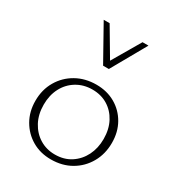

<svg xmlns="http://www.w3.org/2000/svg" viewBox="-171 -812 852 925"><g transform="rotate(30 255.5 -349.0)"><path d="M250 6Q191 6 145 -21Q99 -48 72 -95Q45 -142 45 -202Q45 -264 73.5 -312.5Q102 -361 151 -388.5Q200 -416 262 -416Q321 -416 367 -389.5Q413 -363 439.5 -316.5Q466 -270 466 -210Q466 -148 438 -99Q410 -50 361.5 -22Q313 6 250 6ZM255 -24Q306 -24 343.5 -48.5Q381 -73 401.5 -114Q422 -155 422 -206Q422 -260 400.5 -300.5Q379 -341 342 -363.5Q305 -386 257 -386Q208 -386 169.5 -362.5Q131 -339 110 -298.5Q89 -258 89 -206Q89 -152 111 -111Q133 -70 170.5 -47Q208 -24 255 -24ZM243 -511 252 -535 351 -704H384L275 -511ZM243 -511 135 -704H168L268 -535L275 -511Z"/></g></svg>

Font: Ysabeau Infant ExtraLight
Style: Regular
Weight: 250
Designer: Christian Thalmann (Catharsis Fonts)
Version: Version 2.001;gftools[0.9.30]; featfreeze: ss01,ss02,lnum